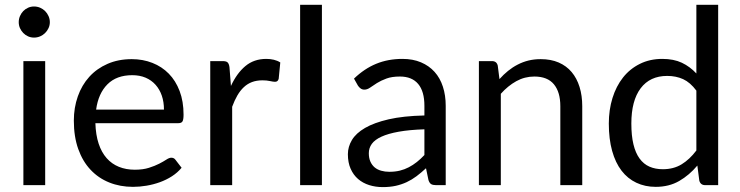

<svg xmlns="http://www.w3.org/2000/svg" viewBox="-20 -756 3023 784"><path d="M164.5 -506.5V0H75.5V-506.5ZM183.5 -665.5Q183.5 -652.5 178.2 -641.2Q173 -630 164.2 -621.2Q155.5 -612.5 143.8 -607.5Q132 -602.5 119 -602.5Q106 -602.5 94.8 -607.5Q83.5 -612.5 75 -621.2Q66.5 -630 61.5 -641.2Q56.5 -652.5 56.5 -665.5Q56.5 -678.5 61.5 -690.2Q66.5 -702 75 -710.8Q83.5 -719.5 94.8 -724.5Q106 -729.5 119 -729.5Q132 -729.5 143.8 -724.5Q155.5 -719.5 164.2 -710.8Q173 -702 178.2 -690.2Q183.5 -678.5 183.5 -665.5Z M649.5 -308.5Q649.5 -339.5 640.8 -365.2Q632 -391 615.2 -409.8Q598.5 -428.5 574.5 -438.8Q550.5 -449 520 -449Q456 -449 418.8 -411.8Q381.5 -374.5 372.5 -308.5ZM721.5 -71Q705 -51 682 -36.2Q659 -21.5 632.8 -12Q606.5 -2.5 578.5 2.2Q550.5 7 523 7Q470.5 7 426.2 -10.8Q382 -28.5 349.8 -62.8Q317.5 -97 299.5 -147.5Q281.5 -198 281.5 -263.5Q281.5 -316.5 297.8 -362.5Q314 -408.5 344.5 -442.2Q375 -476 419 -495.2Q463 -514.5 518 -514.5Q563.5 -514.5 602.2 -499.2Q641 -484 669.2 -455.2Q697.5 -426.5 713.5 -384.2Q729.5 -342 729.5 -288Q729.5 -267 725 -260Q720.5 -253 708 -253H369.5Q371 -205 382.8 -169.5Q394.5 -134 415.5 -110.2Q436.5 -86.5 465.5 -74.8Q494.5 -63 530.5 -63Q564 -63 588.2 -70.8Q612.5 -78.5 630 -87.5Q647.5 -96.5 659.2 -104.2Q671 -112 679.5 -112Q690.5 -112 696.5 -103.5Z M923 -405Q947 -457 982 -486.2Q1017 -515.5 1067.5 -515.5Q1083.5 -515.5 1098.2 -512Q1113 -508.5 1124.5 -501L1118 -434.5Q1115 -422 1103 -422Q1096 -422 1082.5 -425Q1069 -428 1052 -428Q1028 -428 1009.2 -421Q990.5 -414 975.8 -400.2Q961 -386.5 949.2 -366.2Q937.5 -346 928 -320V0H838.5V-506.5H889.5Q904 -506.5 909.5 -501Q915 -495.5 917 -482Z M1294.5 -736.5V0H1205.5V-736.5Z M1713 -228Q1651.5 -226 1608.2 -218.2Q1565 -210.5 1537.8 -198Q1510.5 -185.5 1498.2 -168.5Q1486 -151.5 1486 -130.5Q1486 -110.5 1492.5 -96Q1499 -81.5 1510.2 -72.2Q1521.5 -63 1536.8 -58.8Q1552 -54.5 1569.5 -54.5Q1593 -54.5 1612.5 -59.2Q1632 -64 1649.2 -73Q1666.5 -82 1682.2 -94.5Q1698 -107 1713 -123ZM1425.5 -435Q1467.5 -475.5 1516 -495.5Q1564.5 -515.5 1623.5 -515.5Q1666 -515.5 1699 -501.5Q1732 -487.5 1754.5 -462.5Q1777 -437.5 1788.5 -402Q1800 -366.5 1800 -324V0H1760.5Q1747.5 0 1740.5 -4.2Q1733.5 -8.5 1729.5 -21L1719.5 -69Q1699.5 -50.5 1680.5 -36.2Q1661.5 -22 1640.5 -12.2Q1619.5 -2.5 1595.8 2.8Q1572 8 1543 8Q1513.5 8 1487.5 -0.2Q1461.5 -8.5 1442.2 -25Q1423 -41.5 1411.8 -66.8Q1400.5 -92 1400.5 -126.5Q1400.5 -156.5 1417 -184.2Q1433.5 -212 1470.5 -233.5Q1507.5 -255 1567 -268.8Q1626.5 -282.5 1713 -284.5V-324Q1713 -383 1687.5 -413.2Q1662 -443.5 1613 -443.5Q1580 -443.5 1557.8 -435.2Q1535.5 -427 1519.2 -416.8Q1503 -406.5 1491.2 -398.2Q1479.5 -390 1468 -390Q1459 -390 1452.5 -394.8Q1446 -399.5 1441.5 -406.5Z M2019.5 -433Q2036 -451.5 2054.5 -466.5Q2073 -481.5 2093.8 -492.2Q2114.5 -503 2137.8 -508.8Q2161 -514.5 2188 -514.5Q2229.5 -514.5 2261.2 -500.8Q2293 -487 2314.2 -461.8Q2335.5 -436.5 2346.5 -401Q2357.5 -365.5 2357.5 -322.5V0H2268V-322.5Q2268 -380 2241.8 -411.8Q2215.5 -443.5 2162 -443.5Q2122.5 -443.5 2088.2 -424.5Q2054 -405.5 2025 -373V0H1935.5V-506.5H1989Q2008 -506.5 2012.5 -488Z M2823.5 -386Q2798.5 -419.5 2769.5 -432.8Q2740.5 -446 2704.5 -446Q2634 -446 2596 -395.5Q2558 -345 2558 -251.5Q2558 -202 2566.5 -166.8Q2575 -131.5 2591.5 -108.8Q2608 -86 2632 -75.5Q2656 -65 2686.5 -65Q2730.5 -65 2763.2 -85Q2796 -105 2823.5 -141.5ZM2912.5 -736.5V0H2859.5Q2840.5 0 2835.5 -18.5L2827.5 -80Q2795 -41 2753.5 -17Q2712 7 2657.5 7Q2614 7 2578.5 -9.8Q2543 -26.5 2518 -59Q2493 -91.5 2479.5 -140Q2466 -188.5 2466 -251.5Q2466 -307.5 2481 -355.8Q2496 -404 2524 -439.5Q2552 -475 2592.8 -495.2Q2633.5 -515.5 2684.5 -515.5Q2731 -515.5 2764.2 -499.8Q2797.5 -484 2823.5 -456V-736.5Z"/></svg>

Font: TypoPRO Lato
Style: Regular
Weight: 400
Designer: Lukasz Dziedzic with Adam Twardoch and Botio Nikoltchev
Foundry: tyPoland Lukasz Dziedzic
Version: Version 2.010; 2014-09-01; http://www.latofonts.com/